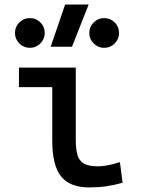

<svg xmlns="http://www.w3.org/2000/svg" viewBox="-20 -815 626 845"><path d="M373 9.8Q286.6 9.8 248.3 -39.1Q210 -87.9 210 -195.3V-517.6H313.5V-200.2Q313.5 -159.2 320.8 -133.3Q328.1 -107.4 349.4 -95.2Q370.6 -83 412.1 -83Q450.2 -83 507.8 -101.6L519.5 -10.7Q481.9 0 447.3 4.9Q412.6 9.8 373 9.8ZM63.5 -431.6V-517.6H218.8V-431.6ZM203.1 -609.4 266.6 -794.9H370.1L296.9 -609.4ZM111.3 -604.5Q84.5 -604.5 65.2 -623.8Q45.9 -643.1 45.9 -669.9Q45.9 -697.3 65.2 -716.3Q84.5 -735.4 111.3 -735.4Q138.7 -735.4 157.7 -716.3Q176.8 -697.3 176.8 -669.9Q176.8 -643.1 157.7 -623.8Q138.7 -604.5 111.3 -604.5ZM438.5 -604.5Q411.6 -604.5 392.3 -623.8Q373 -643.1 373 -669.9Q373 -697.3 392.3 -716.3Q411.6 -735.4 438.5 -735.4Q465.8 -735.4 484.9 -716.3Q503.9 -697.3 503.9 -669.9Q503.9 -643.1 484.9 -623.8Q465.8 -604.5 438.5 -604.5Z"/></svg>

Font: Cascadia Mono PL
Style: Regular
Weight: 400
Monospace: yes
Designer: Aaron Bell
Foundry: Saja Typeworks
Version: Version 2102.003